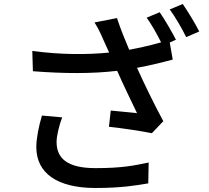

<svg xmlns="http://www.w3.org/2000/svg" viewBox="-20 -886 1040 957"><path d="M189 -310C173 -255 161 -197 161 -153C161 -23 265 51 456 51C586 51 660 38 719 28L721 -76C649 -61 590 -48 456 -48C312 -48 262 -99 262 -179C262 -209 276 -266 290 -301ZM711 -798C735 -765 763 -715 783 -675C731 -660 678 -648 624 -638C602 -690 583 -736 563 -796L451 -774C470 -744 479 -725 496 -686C505 -665 514 -645 524 -624C414 -613 285 -613 141 -632L144 -531C298 -519 439 -518 564 -533C593 -466 636 -379 663 -322C631 -325 568 -332 532 -335L523 -254C591 -247 689 -232 737 -222L794 -282C750 -363 699 -468 663 -548C723 -559 785 -574 841 -589L826 -674L857 -688C837 -727 801 -789 776 -825ZM826 -839C854 -801 887 -744 908 -701L973 -729C955 -766 917 -828 891 -866Z"/></svg>

Font: Genne Gothic Medium
Style: Regular
Weight: 500
Designer: Ryoko NISHIZUKA (kana & ideographs); Paul D. Hunt (Latin, Greek & Cyrillic); Wenlong ZHANG (bopomofo); Sandoll Communica
Foundry: Adobe Systems Incorporated
Version: Version 1.004;PS 1.004;hotconv 16.6.51;makeotf.lib2.5.65220